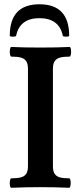

<svg xmlns="http://www.w3.org/2000/svg" viewBox="-20 -889 379 912"><path d="M33.7 -42Q62.1 -42 79 -46.4Q95.9 -50.8 104.3 -63.2Q112.8 -75.7 112.8 -99.1V-563Q112.8 -586.3 104.2 -598.8Q95.6 -611.2 78.9 -615.6Q62.2 -620.1 33.7 -620.1Q29.3 -620.1 27.3 -631.6Q25.4 -643.1 27.3 -654.5Q29.3 -666 33.7 -666Q89.4 -663.1 172.4 -663.1Q255.4 -663.1 310.4 -666Q314.9 -666 316.9 -654.5Q318.8 -643.1 316.9 -631.6Q314.9 -620.1 310.5 -620.1Q282.4 -620.1 265.5 -615.6Q248.6 -611.2 240 -598.8Q231.4 -586.3 231.4 -563V-99.1Q231.4 -75.7 239.8 -63.2Q248.2 -50.8 264.4 -46.4Q280.7 -42 308.6 -42Q313 -42 314.9 -30.8Q316.9 -19.5 314.9 -8.3Q313 2.9 308.6 2.9Q239.7 0 171.1 0Q102.5 0 33.7 2.9Q29 2.9 27.2 -8.3Q25.4 -19.5 27.3 -30.8Q29.3 -42 33.7 -42ZM167.5 -868.7Q308.6 -868.7 308.6 -718.8Q308.6 -716.2 301.3 -715.3Q293.9 -714.4 286.4 -715.3Q278.8 -716.3 278.3 -718.8Q270.1 -760.7 242 -781.7Q213.9 -802.7 167.4 -802.7Q121 -802.7 93 -781.7Q64.9 -760.7 56.6 -718.8Q56.2 -716.3 48.6 -715.3Q41 -714.4 33.7 -715.3Q26.4 -716.3 26.4 -718.8Q26.4 -868.7 167.5 -868.7Z"/></svg>

Font: Junicode Two Beta VF
Style: Regular
Weight: 400
Designer: Peter S. Baker
Foundry: Briery Creek Software
Version: Version 1.031 beta; ttfautohint (v1.8.1.43-b0c9)